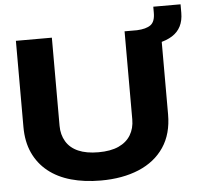

<svg xmlns="http://www.w3.org/2000/svg" viewBox="-57 -899 1006 968"><g transform="rotate(-5 446.0 -415.0)"><path d="M415 10Q332 10 264.5 -9Q197 -28 149 -66.5Q101 -105 75 -161.5Q49 -218 49 -293V-729H231V-283Q231 -238 251.5 -203.5Q272 -169 313 -151Q354 -133 415 -133Q477 -133 517.5 -151.5Q558 -170 578.5 -204Q599 -238 599 -283V-729H781V-293Q781 -194 735.5 -126.5Q690 -59 607.5 -24.5Q525 10 415 10ZM662 -646V-729Q708 -731 731 -747.5Q754 -764 754 -809V-840H892V-797Q892 -719 834.5 -682.5Q777 -646 662 -646Z"/></g></svg>

Font: Hubot Sans SemiExpanded
Style: Bold
Weight: 700
Width: 6
Designer: Deni Anggara
Foundry: GitHub, Inc., Subsidiary of Microsoft Corporation
Version: Version 2.000